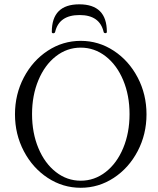

<svg xmlns="http://www.w3.org/2000/svg" viewBox="-20 -868 743 901"><path d="M50.3 -331.5Q50.3 -425.3 91.8 -504.4Q133.3 -583.5 204.1 -629.9Q274.9 -676.3 358.9 -676.3Q442.9 -676.3 513.7 -629.9Q584.5 -583.5 626 -504.4Q667.5 -425.3 667.5 -331.5Q667.5 -237.8 626 -158.7Q584.5 -79.6 513.7 -33.2Q442.9 13.2 358.9 13.2Q274.9 13.2 204.1 -33.2Q133.3 -79.6 91.8 -158.7Q50.3 -237.8 50.3 -331.5ZM358.9 -20Q423.3 -20 475.8 -60.8Q528.3 -101.6 558.1 -173.1Q587.9 -244.6 587.9 -332.5Q587.9 -420.4 558.1 -491.7Q528.3 -563 475.8 -603.8Q423.3 -644.5 358.9 -644.5Q294.4 -644.5 242.2 -603.8Q189.9 -563 160.2 -491.7Q130.4 -420.4 130.4 -332.5Q130.4 -244.1 160.2 -172.9Q189.9 -101.6 242.2 -60.8Q294.4 -20 358.9 -20ZM230 -711.9Q232.9 -711.9 235.6 -713.6Q238.3 -715.3 238.8 -718.3Q257.3 -797.4 353.5 -797.4Q447.8 -797.4 466.3 -718.3Q466.8 -715.3 469.2 -713.9Q471.7 -712.4 474.6 -712.4Q477.5 -712.4 479.5 -713.9Q481.4 -715.3 481.4 -718.3Q481.4 -847.7 352.1 -847.7Q223.1 -847.7 223.1 -718.3Q223.1 -711.9 230 -711.9Z"/></svg>

Font: JuniusX Light
Style: Regular
Weight: 300
Designer: Peter S. Baker
Foundry: Briery Creek Software
Version: Version 1.008